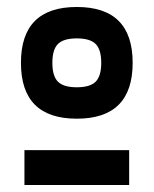

<svg xmlns="http://www.w3.org/2000/svg" viewBox="-20 -730 440 550"><path d="M350 -200V-300H50V-200ZM254 -604Q270 -588 270 -550Q270 -512 254 -496Q238 -480 200 -480Q162 -480 146 -496Q130 -512 130 -550Q130 -588 146 -604Q162 -620 200 -620Q238 -620 254 -604ZM200 -390Q360 -390 360 -550Q360 -710 200 -710Q40 -710 40 -550Q40 -390 200 -390Z"/></svg>

Font: Millimetre
Style: Regular
Weight: 500
Designer: Jérémy Landes
Version: Version 1.0